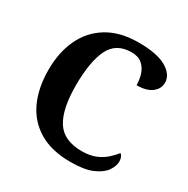

<svg xmlns="http://www.w3.org/2000/svg" viewBox="-166 -869 1000 1024"><g transform="rotate(30 334.0 -357.0)"><path d="M401 10Q285 10 208 -36Q131 -82 93 -164.5Q55 -247 55 -358Q55 -466 94 -548.5Q133 -631 210 -677.5Q287 -724 400 -724Q515 -724 571.5 -690.5Q628 -657 628 -608Q628 -571 596 -546Q564 -521 503 -521Q503 -554 493 -586Q483 -618 459 -639Q435 -660 393 -660Q298 -660 260.5 -581.5Q223 -503 223 -358Q223 -213 268.5 -141.5Q314 -70 425 -70Q474 -70 509 -84.5Q544 -99 568.5 -121Q593 -143 610 -165Q627 -151 627 -122Q627 -94 606 -63.5Q585 -33 536 -11.5Q487 10 401 10Z"/></g></svg>

Font: Noto Serif Tibetan
Style: Bold
Weight: 700
Designer: Monotype Design Team
Foundry: Monotype Imaging Inc.
Version: Version 2.103; ttfautohint (v1.8.4.7-5d5b)